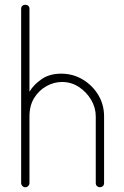

<svg xmlns="http://www.w3.org/2000/svg" viewBox="-20 -788 522 808"><path d="M86 0Q79 0 74 -5.5Q69 -11 69 -18V-751Q69 -759 74 -763.5Q79 -768 86 -768Q94 -768 99 -763.5Q104 -759 104 -751V-402Q121 -431 154.5 -454.5Q188 -478 238 -478Q287 -478 328 -453.5Q369 -429 393.5 -388.5Q418 -348 418 -298V-18Q418 -9 412.5 -4.5Q407 0 400 0Q394 0 388.5 -4.5Q383 -9 383 -18V-298Q383 -335 363.5 -368Q344 -401 312 -422Q280 -443 241 -443Q207 -443 175.5 -425.5Q144 -408 124 -376Q104 -344 104 -298V-18Q104 -11 99 -5.5Q94 0 86 0Z"/></svg>

Font: Dosis ExtraLight
Style: Regular
Weight: 250
Designer: EdgarTolentino, PabloImpallari, IginoMarini
Foundry: EdgarTolentino, PabloImpallari, IginoMarini
Version: Version 3.001; ttfautohint (v1.8.2)